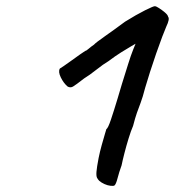

<svg xmlns="http://www.w3.org/2000/svg" viewBox="-20 -583 564 619"><path d="M349 15Q346 17 336.5 16Q327 15 317 10.5Q307 6 300 0Q296 -4 293 -9.5Q290 -15 291 -29Q292 -43 298 -74Q302 -94 308 -115.5Q314 -137 318.5 -152Q323 -167 323 -167Q328 -169 337.5 -197Q347 -225 359 -265Q363 -279 373 -312Q383 -345 393 -376Q402 -405 409.5 -423.5Q417 -442 417 -442Q417 -442 404 -434.5Q391 -427 371 -414.5Q351 -402 330 -386Q313 -376 291 -358.5Q269 -341 251 -330Q224 -309 215.5 -304Q207 -299 198 -304Q185 -315 176 -333.5Q167 -352 173 -362Q175 -363 186 -370.5Q197 -378 211.5 -388.5Q226 -399 238 -407.5Q250 -416 255 -419Q258 -419 266 -426Q274 -433 283 -439Q288 -445 318 -466Q348 -487 383 -513Q420 -536 448 -550Q476 -564 480 -563Q483 -563 492.5 -557Q502 -551 511.5 -543Q521 -535 522 -529Q528 -522 516 -497Q512 -488 503 -464.5Q494 -441 483.5 -410.5Q473 -380 463.5 -350.5Q454 -321 448 -300Q440 -269 433.5 -252Q427 -235 421.5 -219.5Q416 -204 409 -177Q402 -161 394.5 -136.5Q387 -112 381 -88.5Q375 -65 372 -50Q364 -28 359 -8.5Q354 11 349 15Z"/></svg>

Font: Caveat SemiBold
Style: Regular
Weight: 600
Designer: Pablo Impallari
Foundry: Pablo Impallari
Version: Version 2.000